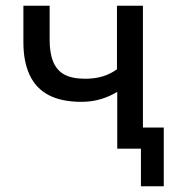

<svg xmlns="http://www.w3.org/2000/svg" viewBox="-20 -521 625 673"><path d="M474 132V0H392V-74H554V132ZM391 0V-199Q363 -182 331.5 -173Q300 -164 266 -164Q196 -164 151 -187.5Q106 -211 84 -258Q62 -305 62 -373V-501H154V-380Q154 -335 166.5 -304.5Q179 -274 206 -259.5Q233 -245 279 -245Q312 -245 339 -253Q366 -261 390 -278V-501H481V0Z"/></svg>

Font: Nunitoga
Style: Medium
Weight: 500
Designer: Vernon Adams
Foundry: Vernon Adams
Version: Version 1.0